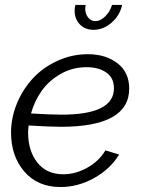

<svg xmlns="http://www.w3.org/2000/svg" viewBox="-20 -750 574 780"><path d="M359.9 -628.9Q325.7 -628.9 304.4 -650.9Q283.2 -672.9 283.2 -707Q283.2 -718.3 286.1 -730H328.1Q326.2 -720.2 326.2 -714.8Q326.2 -693.8 337.9 -679Q349.6 -664.1 367.2 -664.1Q387.2 -664.1 407 -683.1Q426.8 -702.1 435.1 -730H476.1Q466.8 -687 433.3 -658Q399.9 -628.9 359.9 -628.9ZM227.1 -234.9Q187.5 -234.9 96.2 -240.2Q94.2 -220.7 94.2 -210.9Q94.2 -138.2 131.3 -90.1Q168.5 -42 237.8 -42Q286.6 -42 334.7 -68.8Q382.8 -95.7 408.2 -139.2L463.9 -122.1Q427.7 -63 362.3 -26.6Q296.9 9.8 226.1 9.8Q132.8 9.8 78.9 -53Q24.9 -115.7 24.9 -210.9Q24.9 -272 48.8 -329.8Q72.8 -387.7 113.8 -431.9Q154.8 -476.1 213.4 -502.9Q272 -529.8 336.9 -529.8Q409.2 -529.8 457 -493.2Q504.9 -456.5 504.9 -390.1Q504.9 -234.9 227.1 -234.9ZM332 -477.1Q274.4 -477.1 226.6 -449.7Q178.7 -422.4 149.4 -381.1Q120.1 -339.8 106 -289.1Q185.5 -284.2 230 -284.2Q442.9 -284.2 442.9 -391.1Q442.9 -434.1 411.6 -455.6Q380.4 -477.1 332 -477.1Z"/></svg>

Font: Rawline
Style: Italic
Weight: 400
Italic angle: -12°
Designer: Matt McInerney, Pablo Impallari, Rodrigo Fuenzalida
Foundry: Matt McInerney, Pablo Impallari, Rodrigo Fuenzalida
Version: Version 4.020;PS 004.020;hotconv 1.0.88;makeotf.lib2.5.64775